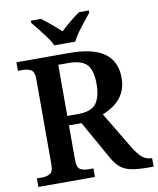

<svg xmlns="http://www.w3.org/2000/svg" viewBox="-99 -1007 889 1083"><g transform="rotate(-10 346.0 -465.5)"><path d="M32 0V-49H63Q88 -49 107 -59.5Q126 -70 126 -111V-602Q126 -643 107 -654Q88 -665 63 -665H32V-714H334Q471 -714 536 -666.5Q601 -619 601 -526Q601 -473 580.5 -436Q560 -399 527.5 -376Q495 -353 461 -340L587 -130Q612 -88 635.5 -68.5Q659 -49 689 -49H692V0H667Q606 0 568 -7Q530 -14 505.5 -33Q481 -52 459 -90L334 -312H262V-111Q262 -70 281 -59.5Q300 -49 325 -49H356V0ZM323 -366Q399 -366 427.5 -403.5Q456 -441 456 -516Q456 -594 425.5 -626.5Q395 -659 321 -659H262V-366ZM259 -771Q249 -794 229.5 -820.5Q210 -847 189.5 -873Q169 -899 153 -918V-931H211Q234 -914 265 -888Q296 -862 319 -841Q341 -862 372.5 -888Q404 -914 428 -931H485V-918Q470 -899 449 -873Q428 -847 409 -820.5Q390 -794 379 -771Z"/></g></svg>

Font: Noto Serif Toto SemiBold
Style: Regular
Weight: 600
Designer: Monotype Design Team
Foundry: Monotype Imaging Inc.
Version: Version 2.001; ttfautohint (v1.8.4.7-5d5b)